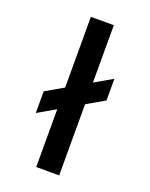

<svg xmlns="http://www.w3.org/2000/svg" viewBox="-137 -793 675 865"><g transform="rotate(20 201.0 -360.0)"><path d="M146 0V-277L61 -228V-332L146 -381V-720H256V-445L341 -494V-390L256 -341V0Z"/></g></svg>

Font: Outfit Medium
Style: Regular
Weight: 500
Designer: Rodrigo Fuenzalida
Foundry: fragTYPE
Version: Version 1.100; ttfautohint (v1.8.4.7-5d5b);gftools[0.9.27]